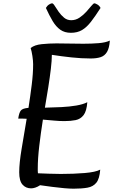

<svg xmlns="http://www.w3.org/2000/svg" viewBox="-20 -1129 683 1159"><path d="M424 10Q402 10 367.5 7Q333 4 295 -1Q257 -6 222 -11Q207 -1 193 3.5Q179 8 168 8Q136 8 116 -14.5Q96 -37 96 -89Q96 -144 110.5 -230.5Q125 -317 141 -412Q129 -413 116.5 -413Q104 -413 90 -413Q95 -448 105.5 -461.5Q116 -475 152 -478Q163 -549 171.5 -617Q180 -685 180 -741Q180 -762 175.5 -791.5Q171 -821 165 -839Q188 -858 232.5 -862.5Q277 -867 321 -867Q360 -867 401.5 -866Q443 -865 483 -865Q533 -865 575.5 -868.5Q618 -872 643 -884Q640 -839 626 -815.5Q612 -792 587.5 -784Q563 -776 528 -776Q472 -776 411.5 -782.5Q351 -789 293 -798Q293 -764 287 -713.5Q281 -663 271.5 -602.5Q262 -542 251 -479Q302 -480 351 -482.5Q400 -485 441 -492Q482 -499 507 -512Q503 -458 484.5 -434Q466 -410 436.5 -404Q407 -398 369 -398Q338 -398 307 -401Q276 -404 239 -407Q226 -325 217 -248Q208 -171 208 -112Q208 -105 208 -97.5Q208 -90 209 -83Q240 -82 275 -80.5Q310 -79 347 -79Q425 -79 491 -84.5Q557 -90 585 -105Q581 -50 561.5 -26Q542 -2 507.5 4Q473 10 424 10ZM408 -931Q370 -931 344 -949.5Q318 -968 298 -1001.5Q278 -1035 257 -1081Q265 -1095 276.5 -1102Q288 -1109 294 -1109Q301 -1109 310.5 -1093.5Q320 -1078 334 -1058Q348 -1038 366.5 -1022.5Q385 -1007 410 -1007Q437 -1007 460 -1022.5Q483 -1038 501 -1058Q519 -1078 531.5 -1093.5Q544 -1109 550 -1109Q555 -1109 567.5 -1102Q580 -1095 587 -1081Q555 -1031 529 -997.5Q503 -964 475 -947.5Q447 -931 408 -931Z"/></svg>

Font: Paprika
Style: Regular
Weight: 400
Designer: Eduardo Rodriguez Tunni
Foundry: Eduardo Rodriguez Tunni
Version: Version 1.010; ttfautohint (v1.8.3)